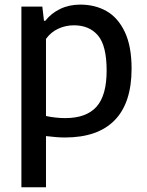

<svg xmlns="http://www.w3.org/2000/svg" viewBox="-20 -572 620 812"><path d="M70.5 -544H159L166 -484H171.5Q196.5 -516 234.5 -534.2Q272.5 -552.5 319.5 -552.5Q382 -552.5 430.5 -525Q479 -497.5 507.8 -437Q536.5 -376.5 536.5 -282Q536.5 -137 465.2 -63.8Q394 9.5 254.5 9.5Q221.5 9.5 174.5 3.5V220H70.5ZM431 -273.5Q431 -378.5 394.5 -421.8Q358 -465 292.5 -465Q258 -465 226.8 -450.8Q195.5 -436.5 174.5 -407.5V-81.5Q191.5 -77.5 213.5 -75Q235.5 -72.5 256 -72.5Q344.5 -72.5 387.8 -120.2Q431 -168 431 -273.5Z"/></svg>

Font: Encode Sans Medium
Style: Regular
Weight: 500
Designer: Multiple Designers
Foundry: Impallari Type
Version: Version 2.000